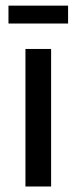

<svg xmlns="http://www.w3.org/2000/svg" viewBox="-20 -678 278 698"><path d="M72.5 0V-500H165.8V0ZM10.8 -592.5V-657.5H227.5V-592.5Z"/></svg>

Font: Funnel Display
Style: Regular
Weight: 400
Designer: NORD ID, Kristian Moeller
Foundry: Dicotype
Version: Version 1.000